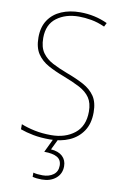

<svg xmlns="http://www.w3.org/2000/svg" viewBox="-103 -782 693 1080"><g transform="rotate(10 243.5 -242.0)"><path d="M437 -182Q437 -118 408.5 -75.5Q380 -33 331.5 -11.5Q283 10 221 10Q167 10 125.5 2Q84 -6 51 -18V-47Q86 -33 129 -24Q172 -15 223 -15Q304 -15 357 -57Q410 -99 410 -182Q410 -231 389.5 -261Q369 -291 330 -311.5Q291 -332 236 -353Q185 -372 145 -394Q105 -416 81.5 -451Q58 -486 58 -544Q58 -604 85 -644Q112 -684 159 -704Q206 -724 265 -724Q349 -724 422 -690L411 -668Q371 -686 333.5 -692.5Q296 -699 263 -699Q187 -699 136 -661Q85 -623 85 -546Q85 -493 107 -462Q129 -431 166.5 -411.5Q204 -392 249 -375Q306 -354 348 -331.5Q390 -309 413.5 -274.5Q437 -240 437 -182ZM326 145Q326 188 295 214Q264 240 215 240Q184 240 162 234V210Q183 216 215 216Q252 216 276.5 198Q301 180 301 146Q301 113 276 98.5Q251 84 202 84L242 0H268L237 64Q280 67 303 88.5Q326 110 326 145Z"/></g></svg>

Font: Noto Sans Kannada SemiCondensed Thin
Style: Regular
Weight: 100
Width: 4
Designer: Jelle Bosma - Monotype Design Team
Foundry: Monotype Imaging Inc.
Version: Version 2.005; ttfautohint (v1.8.4.7-5d5b)